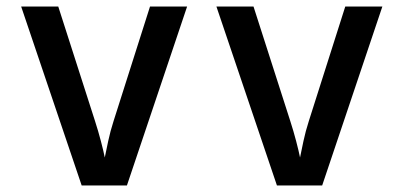

<svg xmlns="http://www.w3.org/2000/svg" viewBox="-20 -570 1240 590"><path d="M231 0 45 -550H159L272 -198Q282 -167 290 -136.5Q298 -106 302 -86Q306 -106 312.5 -136.5Q319 -167 329 -198L441 -550H555L370 0Z M831 0 645 -550H759L872 -198Q882 -167 890 -136.5Q898 -106 902 -86Q906 -106 912.5 -136.5Q919 -167 929 -198L1041 -550H1155L970 0Z"/></svg>

Font: JetBrains Mono SemiBold
Style: Regular
Weight: 472
Monospace: yes
Designer: Philipp Nurullin, Konstantin Bulenkov
Foundry: JetBrains
Version: Version 2.305; ttfautohint (v1.8.4.7-5d5b)